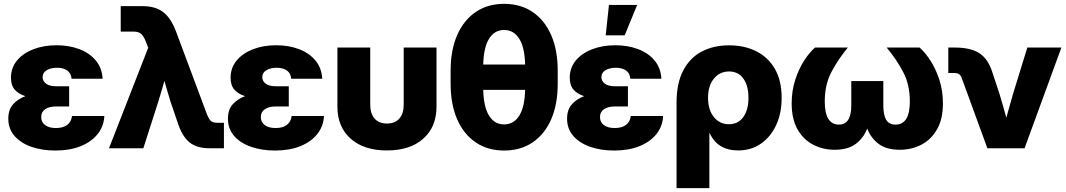

<svg xmlns="http://www.w3.org/2000/svg" viewBox="-20 -759 5456 983"><path d="M263.2 11.7Q196.3 11.7 141.6 -7.1Q86.9 -25.9 54.7 -62.5Q22.5 -99.1 22.5 -151.4Q22.5 -197.3 46.6 -224.6Q70.8 -252 109.9 -266.6Q74.7 -277.8 55.4 -300Q36.1 -322.3 36.1 -361.3Q36.1 -411.6 66.9 -449Q97.7 -486.3 150.6 -506.8Q203.6 -527.3 269.5 -527.3Q333 -527.3 385.3 -507.8Q437.5 -488.3 469.7 -450.2Q502 -412.1 505.4 -356H346.2Q344.2 -383.8 324.5 -397.9Q304.7 -412.1 272 -412.1Q240.7 -412.1 219.5 -399.7Q198.2 -387.2 198.2 -363.8Q198.2 -343.8 215.8 -330.6Q233.4 -317.4 266.6 -317.4H334V-213.9H265.6Q232.4 -213.9 211.7 -200Q190.9 -186 190.9 -159.7Q190.9 -133.3 211.2 -118.4Q231.4 -103.5 266.6 -103.5Q303.2 -103.5 324.2 -119.6Q345.2 -135.7 348.6 -165H514.2Q511.7 -112.8 480.2 -73Q448.7 -33.2 393.3 -10.7Q337.9 11.7 263.2 11.7Z M538.1 0 738.8 -514.6 726.6 -545.9Q715.8 -574.2 702.4 -585.7Q689 -597.2 664.1 -597.2H598.1V-727.5H711.4Q775.9 -727.5 815.9 -696.8Q856 -666 881.8 -596.2L1036.6 -181.6Q1046.9 -153.8 1057.1 -142.1Q1067.4 -130.4 1093.8 -130.4H1126.5V0H1052.2Q987.3 0 950 -30.3Q912.6 -60.5 889.6 -131.3L853.5 -237.3Q845.2 -264.2 837.2 -291Q829.1 -317.9 821.8 -344.7Q814 -317.9 806.2 -291Q798.3 -264.2 790 -237.3L713.9 0Z M1387.7 11.7Q1320.8 11.7 1266.1 -7.1Q1211.4 -25.9 1179.2 -62.5Q1147 -99.1 1147 -151.4Q1147 -197.3 1171.1 -224.6Q1195.3 -252 1234.4 -266.6Q1199.2 -277.8 1179.9 -300Q1160.6 -322.3 1160.6 -361.3Q1160.6 -411.6 1191.4 -449Q1222.2 -486.3 1275.1 -506.8Q1328.1 -527.3 1394 -527.3Q1457.5 -527.3 1509.8 -507.8Q1562 -488.3 1594.2 -450.2Q1626.5 -412.1 1629.9 -356H1470.7Q1468.8 -383.8 1449 -397.9Q1429.2 -412.1 1396.5 -412.1Q1365.2 -412.1 1344 -399.7Q1322.8 -387.2 1322.8 -363.8Q1322.8 -343.8 1340.3 -330.6Q1357.9 -317.4 1391.1 -317.4H1458.5V-213.9H1390.1Q1356.9 -213.9 1336.2 -200Q1315.4 -186 1315.4 -159.7Q1315.4 -133.3 1335.7 -118.4Q1356 -103.5 1391.1 -103.5Q1427.7 -103.5 1448.7 -119.6Q1469.7 -135.7 1473.1 -165H1638.7Q1636.2 -112.8 1604.7 -73Q1573.2 -33.2 1517.8 -10.7Q1462.4 11.7 1387.7 11.7Z M1960.9 11.2Q1842.8 11.2 1775.1 -49.1Q1707.5 -109.4 1707.5 -212.4V-515.6H1875.5V-223.1Q1875.5 -177.7 1897.7 -152.1Q1919.9 -126.5 1960.9 -126.5Q2002.4 -126.5 2024.7 -152.1Q2046.9 -177.7 2046.9 -223.1V-515.6H2214.8V-212.4Q2214.8 -109.4 2147.2 -49.1Q2079.6 11.2 1960.9 11.2Z M2561 11.7Q2477.1 11.7 2415.5 -30Q2354 -71.8 2320.6 -148.4Q2287.1 -225.1 2287.1 -330.6V-397Q2287.1 -502.4 2320.6 -579.1Q2354 -655.8 2415.5 -697.5Q2477.1 -739.3 2561 -739.3Q2645.5 -739.3 2707 -697.5Q2768.6 -655.8 2802 -579.1Q2835.4 -502.4 2835.4 -397V-330.6Q2835.4 -225.1 2802 -148.4Q2768.6 -71.8 2707 -30Q2645.5 11.7 2561 11.7ZM2454.1 -428.7H2668.5Q2666.5 -516.1 2638.4 -560.8Q2610.4 -605.5 2561 -605.5Q2511.7 -605.5 2483.9 -560.8Q2456.1 -516.1 2454.1 -428.7ZM2561 -122.1Q2610.4 -122.1 2638.4 -166.7Q2666.5 -211.4 2668.5 -298.8H2454.1Q2456.1 -211.4 2483.9 -166.7Q2511.7 -122.1 2561 -122.1Z M3124 11.7Q3057.1 11.7 3002.4 -7.1Q2947.8 -25.9 2915.5 -62.5Q2883.3 -99.1 2883.3 -151.4Q2883.3 -197.3 2907.5 -224.6Q2931.6 -252 2970.7 -266.6Q2935.5 -277.8 2916.3 -300Q2897 -322.3 2897 -361.3Q2897 -411.6 2927.7 -449Q2958.5 -486.3 3011.5 -506.8Q3064.5 -527.3 3130.4 -527.3Q3193.8 -527.3 3246.1 -507.8Q3298.3 -488.3 3330.6 -450.2Q3362.8 -412.1 3366.2 -356H3207Q3205.1 -383.8 3185.3 -397.9Q3165.5 -412.1 3132.8 -412.1Q3101.6 -412.1 3080.3 -399.7Q3059.1 -387.2 3059.1 -363.8Q3059.1 -343.8 3076.7 -330.6Q3094.2 -317.4 3127.4 -317.4H3194.8V-213.9H3126.5Q3093.3 -213.9 3072.5 -200Q3051.8 -186 3051.8 -159.7Q3051.8 -133.3 3072 -118.4Q3092.3 -103.5 3127.4 -103.5Q3164.1 -103.5 3185.1 -119.6Q3206.1 -135.7 3209.5 -165H3375Q3372.6 -112.8 3341.1 -73Q3309.6 -33.2 3254.2 -10.7Q3198.7 11.7 3124 11.7ZM3081.1 -578.1 3097.7 -733.9H3242.2L3178.2 -578.1Z M3443.8 204.1V-232.9Q3443.8 -333 3478 -398.2Q3512.2 -463.4 3572.8 -495.1Q3633.3 -526.9 3712.9 -526.9Q3792.5 -526.9 3853.3 -495.8Q3914.1 -464.8 3948 -405Q3981.9 -345.2 3981.9 -258.3Q3981.9 -178.7 3953.6 -118.2Q3925.3 -57.6 3875.2 -23.2Q3825.2 11.2 3759.8 11.2Q3654.3 11.2 3613.8 -76.7H3611.8V204.1ZM3711.9 -123Q3759.3 -123 3785.6 -159.7Q3812 -196.3 3812 -258.8Q3812 -320.3 3785.9 -356.7Q3759.8 -393.1 3712.4 -393.1Q3665 -393.1 3635 -356.4Q3605 -319.8 3605 -258.8Q3605 -196.8 3634.8 -159.9Q3664.6 -123 3711.9 -123Z M4253.4 7.8Q4194.3 7.8 4144 -17.8Q4093.8 -43.5 4063.5 -96.2Q4033.2 -148.9 4033.2 -230Q4033.2 -294.4 4051.5 -350.6Q4069.8 -406.7 4097.4 -449.2Q4125 -491.7 4152.8 -515.6H4320.8Q4270.5 -454.6 4236.6 -390.1Q4202.6 -325.7 4202.6 -239.3Q4202.6 -121.1 4275.4 -121.1Q4338.4 -121.1 4338.4 -219.7V-343.8H4502.4V-219.7Q4502.4 -170.9 4516.8 -146Q4531.2 -121.1 4564.9 -121.1Q4638.2 -121.1 4638.2 -239.3Q4638.2 -325.7 4604.2 -390.1Q4570.3 -454.6 4519.5 -515.6H4688Q4715.8 -491.7 4743.4 -449.2Q4771 -406.7 4789.3 -350.6Q4807.6 -294.4 4807.6 -230Q4807.6 -148.9 4777.1 -96.2Q4746.6 -43.5 4696.5 -17.8Q4646.5 7.8 4586.9 7.8Q4518.1 7.8 4478 -22.7Q4438 -53.2 4419.9 -101.1Q4401.9 -52.7 4361.6 -22.5Q4321.3 7.8 4253.4 7.8Z M5035.2 0 4902.8 -362.3Q4894 -385.3 4867.2 -385.3H4835V-515.6H4867.7Q4950.7 -515.6 4995.6 -485.6Q5040.5 -455.6 5061.5 -386.2L5097.2 -278.3Q5106.4 -247.6 5115.2 -217Q5124 -186.5 5132.3 -156.2Q5140.6 -186.5 5149.2 -217Q5157.7 -247.6 5166.5 -278.3L5239.7 -515.6H5414.1L5225.6 0Z"/></svg>

Font: Inter Display ExtraBold
Style: Regular
Weight: 800
Designer: Rasmus Andersson
Foundry: rsms
Version: Version 4.000;git-a52131595